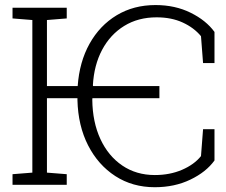

<svg xmlns="http://www.w3.org/2000/svg" viewBox="-20 -742 906 771"><path d="M601.6 9.8Q512.2 9.8 443.1 -34.9Q374 -79.6 333.7 -158.4Q293.5 -237.3 291 -339.8V-347.7H168.5V-48.8L248 -42.5V0H30.3V-42.5L109.9 -48.8V-661.6L30.3 -668V-710.9H248V-668L168.5 -661.6V-396.5H292Q298.8 -493.2 339.6 -566.4Q380.4 -639.6 448.5 -680.7Q516.6 -721.7 604.5 -721.7Q683.1 -721.7 745.4 -690.9Q807.6 -660.2 841.3 -613.8V-488.8H795.4L787.1 -596.7Q758.8 -630.9 713.6 -651.6Q668.5 -672.4 608.9 -672.4Q534.7 -672.4 478.8 -637.9Q422.9 -603.5 390.1 -542Q357.4 -480.5 353 -399.4L354 -396.5H620.1V-347.7H351.1L350.6 -341.3Q351.6 -252 383.1 -183.8Q414.6 -115.7 470.9 -77.4Q527.3 -39.1 601.6 -39.1Q662.1 -39.1 710.9 -60.1Q759.8 -81.1 787.1 -115.2L795.4 -223.1H841.3V-97.7Q808.1 -51.3 744.6 -20.8Q681.2 9.8 601.6 9.8Z"/></svg>

Font: Roboto Slab Light
Style: Regular
Weight: 300
Designer: Google
Version: Version 2.000; ttfautohint (v1.8.1.43-b0c9)